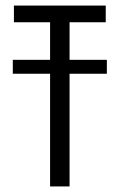

<svg xmlns="http://www.w3.org/2000/svg" viewBox="-20 -670 430 690"><path d="M26 -405V-455H160V-590H30V-650H360V-590H230V-455H364V-405H230V0H160V-405Z"/></svg>

Font: Unica One
Style: Regular
Weight: 400
Designer: Eduardo Rodriguez Tunni
Foundry: Eduardo Rodriguez Tunni
Version: Version 1.001